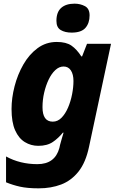

<svg xmlns="http://www.w3.org/2000/svg" viewBox="-20 -788 640 1048"><path d="M191 240Q130 240 89.5 231Q49 222 13 207V66Q51 87 94 97.5Q137 108 184 108Q280 108 304 20L308 2Q312 -13 317.5 -32Q323 -51 327 -64H323Q300 -35 269 -13.5Q238 8 189 8Q149 8 115.5 -12.5Q82 -33 62.5 -77Q43 -121 43 -193Q43 -253 59.5 -317Q76 -381 107.5 -436Q139 -491 185 -525Q231 -559 290 -559Q341 -559 370 -539Q399 -519 424 -480H428L455 -549H586L466 13Q448 99 408.5 148.5Q369 198 314 219Q259 240 191 240ZM268 -124Q295 -124 316 -145.5Q337 -167 351.5 -201Q366 -235 373.5 -273.5Q381 -312 381 -346Q381 -382 367 -403.5Q353 -425 327 -425Q303 -425 282 -405.5Q261 -386 245.5 -353.5Q230 -321 221 -282Q212 -243 212 -203Q212 -124 268 -124ZM371 -610Q335 -610 311.5 -624Q288 -638 288 -674Q288 -722 314 -745Q340 -768 387 -768Q418 -768 443.5 -754.5Q469 -741 469 -704Q469 -662 446.5 -636Q424 -610 371 -610Z"/></svg>

Font: Noto Sans ExtraBold
Style: Italic
Weight: 800
Italic angle: -12°
Designer: Monotype Design Team
Foundry: Monotype Imaging Inc.
Version: Version 2.013; ttfautohint (v1.8.4.7-5d5b)